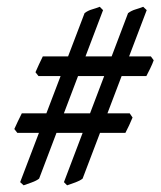

<svg xmlns="http://www.w3.org/2000/svg" viewBox="-20 -600 471 563"><path d="M430.7 -423.3Q427.2 -413.1 420.2 -398.7Q413.1 -384.3 409.2 -377H92.8L84 -388.2Q87.9 -397.9 94.5 -411.6Q101.1 -425.3 105.5 -434.6H422.4ZM410.2 -570.3 222.2 -76.2Q213.9 -69.8 201.2 -65.2Q188.5 -60.5 176.8 -56.6L167.5 -65.9L355.5 -561.5Q365.2 -568.8 377.7 -572.5Q390.1 -576.2 399.9 -580.1ZM282.2 -570.3 94.7 -76.2Q86.4 -69.8 73.5 -65.2Q60.5 -60.5 49.3 -56.6L39.1 -65.9L228 -561.5Q237.3 -568.8 250 -572.5Q262.7 -576.2 272.5 -580.1ZM368.7 -255.4Q365.2 -246.6 358.6 -232.4Q352.1 -218.3 347.7 -210.4H30.8L22 -221.7Q25.9 -230.5 32.5 -244.4Q39.1 -258.3 43.9 -267.6H360.4Z"/></svg>

Font: Dai Banna SIL
Style: Italic
Weight: 400
Italic angle: -11°
Designer: Victor Gaultney
Foundry: SIL International
Version: Version 4.000